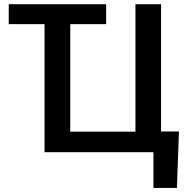

<svg xmlns="http://www.w3.org/2000/svg" viewBox="-20 -731 939 922"><path d="M193.8 -615.2V0H716.8V171.4H829.6L839.4 -99.6H753.4V-710.9H630.4V-98.6H317.4V-615.2H489.7V-710.9H22V-615.2Z"/></svg>

Font: FAU Chimera Medium
Style: Regular
Weight: 500
Version: Version 1.002;hotconv 1.0.117;makeotfexe 2.5.65602